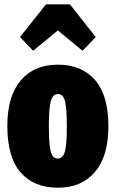

<svg xmlns="http://www.w3.org/2000/svg" viewBox="-20 -856 540 896"><path d="M134.8 -619.1 73.2 -683.1 194.8 -835.9H306.2L426.8 -683.1L365.2 -619.1L250 -713.9ZM485.8 -266.1Q485.8 -127 423.3 -53.5Q360.8 20 250 20Q138.7 20 76.4 -51Q14.2 -122.1 14.2 -268.1Q14.2 -407.2 76.7 -480.7Q139.2 -554.2 250 -554.2Q360.8 -554.2 423.3 -482.9Q485.8 -411.6 485.8 -266.1ZM250 -417Q226.6 -417 217.3 -384.8Q208 -352.5 208 -268.1Q208 -208 212.2 -175Q216.3 -142.1 225.1 -129.2Q233.9 -116.2 250 -116.2Q273.4 -116.2 282.7 -148.4Q292 -180.7 292 -266.1Q292 -325.7 287.8 -358.4Q283.7 -391.1 274.9 -404.1Q266.1 -417 250 -417Z"/></svg>

Font: Fira Sans Compressed Heavy
Style: Regular
Weight: 900
Width: 1
Designer: Carrois Corporate & Edenspiekermann AG
Foundry: Carrois Corporate GbR & Edenspiekermann AG
Version: Version 4.203;PS 004.203;hotconv 1.0.88;makeotf.lib2.5.64775